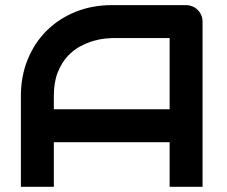

<svg xmlns="http://www.w3.org/2000/svg" viewBox="-20 -720 874 740"><path d="M760.7 0H633.8V-171.9H187.5V0H60.5V-350.1Q60.5 -426.8 86.9 -491.2Q113.3 -555.7 160.2 -602.1Q207 -648.4 271 -674.3Q335 -700.2 410.6 -700.2H696.8Q710 -700.2 721.7 -695.3Q733.4 -690.4 742.2 -681.6Q751 -672.9 755.9 -661.1Q760.7 -649.4 760.7 -636.2ZM187.5 -298.8H633.8V-573.2H410.6Q404.8 -573.2 386 -571.5Q367.2 -569.8 342.5 -563Q317.9 -556.2 290.5 -542Q263.2 -527.8 240.2 -502.9Q217.3 -478 202.4 -440.7Q187.5 -403.3 187.5 -350.1Z"/></svg>

Font: Audiowide
Style: Regular
Weight: 400
Designer: Astigmatic (AOETI)
Foundry: Astigmatic (AOETI)
Version: Version 1.002